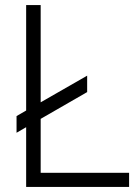

<svg xmlns="http://www.w3.org/2000/svg" viewBox="-20 -740 546 760"><path d="M491 -56H141V-269.5L325 -375.5V-440.5L141 -335V-720H83.5V-302.5L45.5 -280.5V-214.5L83.5 -236.5V0H491Z"/></svg>

Font: Eudonet Light
Style: Regular
Weight: 300
Designer: Mikhail Sharanda
Foundry: Mikhail Sharanda
Version: Version 4.503;Glyphs 3.1.2 (3151)